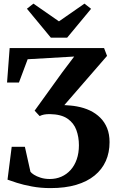

<svg xmlns="http://www.w3.org/2000/svg" viewBox="-20 -1002 629 1034"><path d="M252 11Q198.5 11 151.8 2.2Q105 -6.5 70.8 -17.5Q36.5 -28.5 20.5 -34.5L43 -211.5H114L144 -77Q149 -70 163 -61Q177 -52 199 -45Q221 -38 248.5 -38Q282 -38 310.5 -50.5Q339 -63 360.2 -86.5Q381.5 -110 393.2 -143.8Q405 -177.5 405 -220Q405 -264 391.2 -301.8Q377.5 -339.5 343.5 -363Q309.5 -386.5 248 -387.5Q230.5 -387.5 218 -385.2Q205.5 -383 193.5 -377L166.5 -406L315 -612L379.5 -697.5L129 -683L82 -557.5H18L32 -743H540.5L556.5 -701L326.5 -436Q343.5 -435 360.5 -433.5Q377.5 -432 393.5 -429Q432.5 -422 464.5 -406.8Q496.5 -391.5 520.2 -367.8Q544 -344 557 -311.5Q570 -279 570 -236.5Q570 -180.5 549.8 -135Q529.5 -89.5 489.5 -56.8Q449.5 -24 390.2 -6.5Q331 11 252 11ZM254 -799 125 -955 160 -982.5 297.5 -887 435 -982.5 470.5 -954.5 341.5 -799Z"/></svg>

Font: Merriweather 72pt
Style: Bold
Weight: 700
Version: Version 2.100